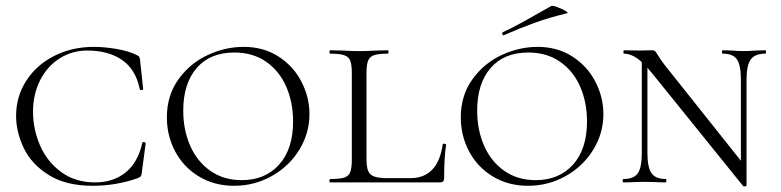

<svg xmlns="http://www.w3.org/2000/svg" viewBox="-20 -646 2765 680"><path d="M464 -451Q471 -448 473 -445Q475 -442 476 -434L487 -331Q487 -328 481.5 -327Q476 -326 475 -330Q461 -400 412.5 -433.5Q364 -467 289 -467Q235 -467 191 -439Q147 -411 122 -361.5Q97 -312 97 -251Q97 -188 122 -130.5Q147 -73 197 -36.5Q247 0 317 0Q380 0 424 -34.5Q468 -69 484 -140Q484 -143 489 -143Q491 -143 493.5 -141.5Q496 -140 496 -139L482 -33Q481 -25 479 -22Q477 -19 468 -15Q391 12 308 12Q214 12 153 -26Q92 -64 64.5 -121Q37 -178 37 -236Q37 -304 73 -360Q109 -416 172 -448Q235 -480 312 -480Q350 -480 393.5 -472.5Q437 -465 464 -451Z M571 -230Q571 -308 612 -365Q653 -422 715.5 -451Q778 -480 843 -480Q913 -480 966 -446Q1019 -412 1047.5 -357Q1076 -302 1076 -242Q1076 -174 1040 -115.5Q1004 -57 942.5 -22.5Q881 12 809 12Q739 12 684.5 -21Q630 -54 600.5 -109.5Q571 -165 571 -230ZM1018 -216Q1018 -283 994 -338.5Q970 -394 923 -427Q876 -460 810 -460Q724 -460 676.5 -405Q629 -350 629 -254Q629 -186 653.5 -130Q678 -74 725 -41Q772 -8 836 -8Q919 -8 968.5 -63Q1018 -118 1018 -216Z M1353 -15H1433Q1531 -15 1548 -135Q1548 -137 1552 -137Q1555 -137 1557.5 -136Q1560 -135 1560 -133Q1553 -90 1553 -15Q1553 -7 1549.5 -3.5Q1546 0 1538 0H1149Q1147 0 1147 -6Q1147 -12 1149 -12Q1183 -12 1199 -17Q1215 -22 1220.5 -36.5Q1226 -51 1226 -81V-387Q1226 -417 1220.5 -431Q1215 -445 1199 -450.5Q1183 -456 1149 -456Q1147 -456 1147 -462Q1147 -468 1149 -468L1193 -467Q1229 -465 1251 -465Q1276 -465 1312 -467L1354 -468Q1356 -468 1356 -462Q1356 -456 1354 -456Q1320 -456 1304.5 -450.5Q1289 -445 1283.5 -430.5Q1278 -416 1278 -386V-85Q1278 -56 1283.5 -41.5Q1289 -27 1305 -21Q1321 -15 1353 -15Z M1612 -230Q1612 -308 1653 -365Q1694 -422 1756.5 -451Q1819 -480 1884 -480Q1954 -480 2007 -446Q2060 -412 2088.5 -357Q2117 -302 2117 -242Q2117 -174 2081 -115.5Q2045 -57 1983.5 -22.5Q1922 12 1850 12Q1780 12 1725.5 -21Q1671 -54 1641.5 -109.5Q1612 -165 1612 -230ZM2059 -216Q2059 -283 2035 -338.5Q2011 -394 1964 -427Q1917 -460 1851 -460Q1765 -460 1717.5 -405Q1670 -350 1670 -254Q1670 -186 1694.5 -130Q1719 -74 1766 -41Q1813 -8 1877 -8Q1960 -8 2009.5 -63Q2059 -118 2059 -216ZM1764 -521Q1760 -521 1759 -525.5Q1758 -530 1761 -532Q1807 -553 1883 -597L1933 -625Q1937 -627 1953.5 -621Q1970 -615 1982.5 -607.5Q1995 -600 1988 -599Q1926 -584 1874.5 -565.5Q1823 -547 1766 -522Z M2253 -446 2273 -443V-104Q2273 -53 2287.5 -32.5Q2302 -12 2338 -12Q2340 -12 2340 -6Q2340 0 2338 0Q2316 0 2305 -1L2264 -2L2222 -1Q2210 0 2188 0Q2185 0 2185 -6Q2185 -12 2188 -12Q2225 -12 2239 -32.5Q2253 -53 2253 -104ZM2612 13 2290 -386Q2258 -425 2235 -440.5Q2212 -456 2190 -456Q2188 -456 2188 -462Q2188 -468 2190 -468L2246 -467L2289 -468Q2297 -468 2300.5 -464.5Q2304 -461 2311 -449Q2322 -431 2334 -416L2614 -64L2624 11Q2624 13 2619 14Q2614 15 2612 13ZM2624 11 2604 -20V-364Q2604 -415 2590 -435.5Q2576 -456 2540 -456Q2537 -456 2537 -462Q2537 -468 2540 -468L2573 -467Q2597 -465 2614 -465Q2630 -465 2656 -467L2691 -468Q2693 -468 2693 -462Q2693 -456 2691 -456Q2654 -456 2639 -435.5Q2624 -415 2624 -364Z"/></svg>

Font: Cormorant SC Light
Style: Regular
Weight: 300
Designer: Christian Thalmann (Catharsis Fonts)
Foundry: Catharsis Fonts
Version: Version 4.000